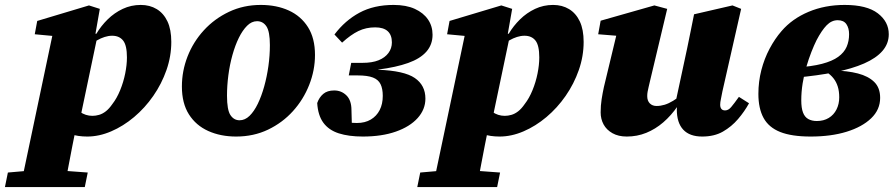

<svg xmlns="http://www.w3.org/2000/svg" viewBox="-99 -538 3634 779"><path d="M-79 221 -67 162 48 152H121L257 162L245 221ZM-16 221 119 -420 181 -386 42 -399 52 -453 262 -516 306 -502 286 -388 295 -385 223 -42 212 -33Q203 12 194.5 54.5Q186 97 178.5 138Q171 179 163 221ZM255 16Q217 16 187.5 6Q158 -4 131 -22L177 -131Q202 -101 225 -84.5Q248 -68 276 -68Q289 -68 303 -72Q317 -76 330.5 -86.5Q344 -97 357 -116Q375 -139 388.5 -172Q402 -205 409 -240Q416 -275 416 -305Q416 -354 400.5 -373.5Q385 -393 356 -393Q341 -393 325.5 -388Q310 -383 296 -375Q282 -367 270 -358V-401H292Q311 -433 338 -459.5Q365 -486 399 -502Q433 -518 472 -518Q509 -518 537 -501Q565 -484 580.5 -451Q596 -418 596 -368Q596 -310 576.5 -254Q557 -198 523 -149Q489 -100 445 -63Q401 -26 352 -5Q303 16 255 16Z M859 16Q796 16 746 -6.5Q696 -29 667.5 -74Q639 -119 639 -187Q639 -250 662 -309Q685 -368 728 -415Q771 -462 830 -490Q889 -518 959 -518Q1023 -518 1072.5 -495.5Q1122 -473 1150.5 -428Q1179 -383 1179 -315Q1179 -253 1155.5 -193.5Q1132 -134 1089.5 -87Q1047 -40 988.5 -12Q930 16 859 16ZM873 -50Q895 -50 913.5 -68Q932 -86 947 -117Q962 -148 973 -187.5Q984 -227 990 -270Q996 -313 996 -355Q996 -410 982 -431Q968 -452 944 -452Q922 -452 903.5 -433.5Q885 -415 870 -384.5Q855 -354 844 -314.5Q833 -275 827.5 -232.5Q822 -190 822 -150Q822 -92 836 -71Q850 -50 873 -50Z M1373 16Q1316 16 1275.5 3Q1235 -10 1213 -40Q1191 -70 1188 -120Q1196 -143 1212.5 -157Q1229 -171 1257 -171Q1286 -171 1306.5 -151Q1327 -131 1327 -91L1329 -16L1250 -51Q1271 -46 1298.5 -42.5Q1326 -39 1349 -39Q1382 -39 1405.5 -53Q1429 -67 1441.5 -91.5Q1454 -116 1454 -149Q1454 -178 1445 -196.5Q1436 -215 1414 -223.5Q1392 -232 1352 -232H1316L1326 -283H1372Q1411 -283 1437 -293.5Q1463 -304 1477 -323Q1491 -342 1491 -366Q1491 -396 1474 -411.5Q1457 -427 1423 -427Q1386 -427 1355 -412Q1324 -397 1289 -365L1258 -398Q1301 -455 1359.5 -486.5Q1418 -518 1498 -518Q1549 -518 1584 -502Q1619 -486 1637.5 -459Q1656 -432 1656 -397Q1656 -357 1631 -328.5Q1606 -300 1557 -282.5Q1508 -265 1437 -256L1435 -255Q1541 -251 1584 -221.5Q1627 -192 1627 -138Q1627 -94 1595.5 -59Q1564 -24 1507 -4Q1450 16 1373 16Z M1594 221 1606 162 1721 152H1794L1930 162L1918 221ZM1657 221 1792 -420 1854 -386 1715 -399 1725 -453 1935 -516 1979 -502 1959 -388 1968 -385 1896 -42 1885 -33Q1876 12 1867.5 54.5Q1859 97 1851.5 138Q1844 179 1836 221ZM1928 16Q1890 16 1860.5 6Q1831 -4 1804 -22L1850 -131Q1875 -101 1898 -84.5Q1921 -68 1949 -68Q1962 -68 1976 -72Q1990 -76 2003.5 -86.5Q2017 -97 2030 -116Q2048 -139 2061.5 -172Q2075 -205 2082 -240Q2089 -275 2089 -305Q2089 -354 2073.5 -373.5Q2058 -393 2029 -393Q2014 -393 1998.5 -388Q1983 -383 1969 -375Q1955 -367 1943 -358V-401H1965Q1984 -433 2011 -459.5Q2038 -486 2072 -502Q2106 -518 2145 -518Q2182 -518 2210 -501Q2238 -484 2253.5 -451Q2269 -418 2269 -368Q2269 -310 2249.5 -254Q2230 -198 2196 -149Q2162 -100 2118 -63Q2074 -26 2025 -5Q1976 16 1928 16Z M2444 16Q2410 16 2386 2.5Q2362 -11 2350 -33Q2338 -55 2338 -82Q2338 -110 2342 -135.5Q2346 -161 2351 -184L2408 -421L2451 -389L2328 -399L2338 -454L2556 -516L2608 -502L2538 -208Q2535 -195 2532.5 -184.5Q2530 -174 2528.5 -165.5Q2527 -157 2527 -148Q2527 -129 2537.5 -118.5Q2548 -108 2565 -108Q2581 -108 2597.5 -113Q2614 -118 2632 -129Q2650 -140 2670 -156L2680 -108H2651Q2624 -69 2592 -41.5Q2560 -14 2523 1Q2486 16 2444 16ZM2750 16Q2699 16 2673 -12Q2647 -40 2647 -94Q2647 -102 2648 -109Q2649 -116 2650 -123H2642L2689 -342Q2696 -377 2703 -410.5Q2710 -444 2717 -480L2873 -516L2908 -502L2832 -167Q2829 -150 2826 -136.5Q2823 -123 2823 -113Q2823 -102 2828 -96Q2833 -90 2843 -90Q2856 -90 2867.5 -103.5Q2879 -117 2899 -145L2940 -119Q2922 -86 2895.5 -55Q2869 -24 2834 -4Q2799 16 2750 16Z M3190 16Q3113 16 3066.5 -2.5Q3020 -21 2999 -59.5Q2978 -98 2978 -157Q2978 -207 2990 -253.5Q3002 -300 3023.5 -340.5Q3045 -381 3072 -412Q3115 -462 3181.5 -490Q3248 -518 3328 -518Q3418 -518 3462.5 -484Q3507 -450 3507 -399Q3507 -361 3481.5 -331.5Q3456 -302 3407 -280.5Q3358 -259 3288 -245Q3218 -231 3129 -223V-264Q3194 -268 3236 -279Q3278 -290 3302 -307.5Q3326 -325 3336 -348Q3346 -371 3346 -399Q3346 -424 3335 -440Q3324 -456 3300 -456Q3275 -456 3255 -435.5Q3235 -415 3214 -375Q3204 -355 3193 -327Q3182 -299 3172.5 -266.5Q3163 -234 3157.5 -199.5Q3152 -165 3152 -131Q3152 -100 3159 -81.5Q3166 -63 3180.5 -55Q3195 -47 3215 -47Q3243 -47 3263.5 -59.5Q3284 -72 3295 -94Q3306 -116 3306 -143Q3306 -168 3300 -187Q3294 -206 3282.5 -220.5Q3271 -235 3255 -245L3278 -266L3282 -252Q3339 -251 3381.5 -240Q3424 -229 3448 -205.5Q3472 -182 3472 -141Q3472 -93 3435.5 -58Q3399 -23 3336 -3.5Q3273 16 3190 16Z"/></svg>

Font: Source Serif 4 Black
Style: Italic
Weight: 900
Italic angle: -12°
Designer: Frank Grießhammer
Foundry: Adobe Systems Incorporated
Version: Version 4.004;hotconv 1.0.116;makeotfexe 2.5.65601